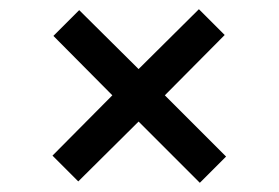

<svg xmlns="http://www.w3.org/2000/svg" viewBox="-20 -551 605 417"><path d="M94 -213 224 -344 96 -473 152 -529 281 -401 412 -531 468 -475 338 -344 471 -211 414 -154 281 -287 150 -157Z"/></svg>

Font: PTSerif
Style: Bold
Weight: 700
Designer: A.Korolkova, O.Umpeleva, V.Yefimov
Foundry: ParaType Ltd
Version: Version 1.000W OFL; ttfautohint (v1.2) -l 8 -r 50 -G 200 -x 